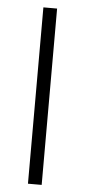

<svg xmlns="http://www.w3.org/2000/svg" viewBox="-53 -751 344 781"><g transform="rotate(5 119.5 -360.0)"><path d="M92 0H148V-720H92Z"/></g></svg>

Font: Fixel Display Light
Style: Regular
Weight: 300
Designer: AlfaBravo + MacPaw
Foundry: Kyrylo Tkachov, Marchela Mozhyna, Serhii Makarenko, Maria Weinstein, Zakhar Kryvoshyya
Version: Version 1.211